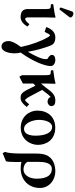

<svg xmlns="http://www.w3.org/2000/svg" viewBox="750 -1473 986 2526"><g transform="rotate(90 1243.0 -210.0)"><path d="M99 -321V-83C99 -22 129 12 208 12C257 12 305 -32 329 -79L298 -104C273 -72 247 -48 229 -48C220 -48 209 -61 209 -83V-321C209 -371 212 -444 212 -444C212 -446 207 -447 205 -447C174 -437 104 -427 34 -417L36 -387L77 -383C91 -382 99 -371 99 -321ZM159 -683C148 -683 135 -677 131 -666L81 -523C80 -520 80 -515 80 -514C80 -507 92 -500 100 -500C104 -500 108 -504 111 -508L205 -630C209 -635 210 -640 210 -645C210 -665 179 -683 159 -683Z M849 -386C849 -420 813 -445 768 -445C733 -445 702 -431 702 -399C702 -376 730 -355 747 -347C754 -344 758 -337 758 -316C758 -265 716 -177 661 -83C644 -189 617 -278 587 -363C571 -410 550 -445 471 -445C392 -445 353 -376 336 -325L400 -304C417 -343 435 -375 444 -375C450 -375 458 -367 467 -352C519 -264 565 -142 597 2V9C543 82 520 130 520 174C520 205 535 263 592 263C670 263 682 131 682 96C682 69 680 41 671 12C794 -159 849 -310 849 -386Z M1079 -321C1079 -371 1082 -444 1082 -444C1082 -446 1077 -447 1075 -447C1044 -437 974 -427 904 -417L906 -387L947 -383C961 -382 969 -371 969 -321V-6L990 28L1079 -18V-155L1107 -183C1131 -135 1143 -111 1167 -64C1199 -3 1227 12 1261 12C1307 12 1335 -4 1389 -70C1381 -70 1353 -101 1353 -101C1323 -66 1303 -46 1298 -46C1292 -46 1271 -67 1248 -111C1220 -165 1192 -219 1163 -272L1196 -315C1226 -357 1251 -380 1258 -385C1258 -365 1281 -343 1319 -343C1348 -343 1376 -367 1376 -390C1376 -436 1341 -445 1300 -445C1223 -445 1183 -390 1136 -325C1119 -300 1097 -281 1079 -256Z M1435 -207C1435 -104 1513 10 1660 10C1815 10 1886 -115 1886 -216C1886 -321 1824 -444 1661 -444C1516 -444 1435 -344 1435 -207ZM1651 -403C1719 -403 1765 -327 1765 -184C1765 -57 1712 -33 1676 -33C1594 -33 1557 -155 1557 -229C1557 -314 1587 -403 1651 -403Z M2102 204C2109 177 2111 134 2111 87V36C2111 24 2110 12 2110 1C2132 7 2164 11 2196 11C2341 11 2453 -88 2453 -242C2453 -357 2359 -445 2227 -445C2174 -445 2105 -428 2062 -386C2033 -356 2000 -319 2000 -186V3C2000 128 1990 187 1978 218L1996 248ZM2331 -200C2331 -97 2279 -26 2210 -26C2173 -26 2127 -42 2110 -79V-232C2110 -374 2162 -399 2202 -399C2270 -399 2331 -354 2331 -200Z"/></g></svg>

Font: Libertinus Serif Semibold
Style: Regular
Weight: 600
Designer: Philipp H. Poll, Khaled Hosny
Foundry: Caleb Maclennan
Version: Version 7.050;RELEASE